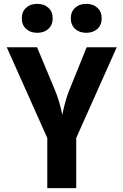

<svg xmlns="http://www.w3.org/2000/svg" viewBox="-20 -975 640 995"><path d="M225 0V-260L15 -730H172L264 -510Q288 -453 303 -380Q317 -453 340 -510L429 -730H585L375 -260V0ZM93 -880Q93 -914 115 -934.5Q137 -955 173 -955Q209 -955 231 -934.5Q253 -914 253 -880Q253 -846 231 -825.5Q209 -805 173 -805Q137 -805 115 -825.5Q93 -846 93 -880ZM347 -880Q347 -914 369 -934.5Q391 -955 427 -955Q463 -955 485 -934.5Q507 -914 507 -880Q507 -846 485 -825.5Q463 -805 427 -805Q391 -805 369 -825.5Q347 -846 347 -880Z"/></svg>

Font: JetBrains Mono Extra Bold
Style: Regular
Weight: 800
Monospace: yes
Designer: Philipp Nurullin, Konstantin Bulenkov
Foundry: JetBrains
Version: 2.002